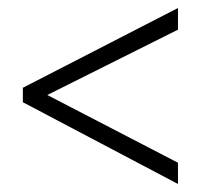

<svg xmlns="http://www.w3.org/2000/svg" viewBox="-20 -585 501 479"><path d="M424 -126V-179L98 -348L424 -511V-565L37 -366V-330Z"/></svg>

Font: Noto Sans Kannada Condensed Light
Style: Regular
Weight: 300
Width: 3
Designer: Jelle Bosma - Monotype Design Team
Foundry: Monotype Imaging Inc.
Version: Version 2.005